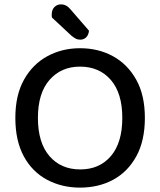

<svg xmlns="http://www.w3.org/2000/svg" viewBox="-20 -842 732 876"><path d="M641 -304Q641 -200 602 -129Q563 -58 496.5 -22Q430 14 345 14Q262 14 194.5 -22Q127 -58 88.5 -129Q50 -200 50 -304Q50 -408 89.5 -478.5Q129 -549 196 -585.5Q263 -622 345 -622Q429 -622 495.5 -585.5Q562 -549 601.5 -478.5Q641 -408 641 -304ZM538 -304Q538 -417 485.5 -477.5Q433 -538 345 -538Q259 -538 206 -477.5Q153 -417 153 -304Q153 -191 205.5 -130Q258 -69 346 -69Q434 -69 486 -130Q538 -191 538 -304ZM306 -679 217 -762Q216 -766 216 -770Q216 -774 216 -776Q216 -797 228 -809.5Q240 -822 258 -822Q283 -822 301 -800L386 -702Q384 -682 373 -671.5Q362 -661 346 -661Q334 -661 325 -666Q316 -671 306 -679Z"/></svg>

Font: Baloo Tamma 2 Medium
Style: Regular
Weight: 500
Designer: Divya Kowshik, Shuchita Grover and Ek Type
Foundry: Ek Type
Version: Version 1.700